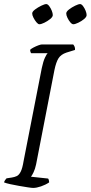

<svg xmlns="http://www.w3.org/2000/svg" viewBox="-26 -922 445 942"><path d="M137 0Q129 0 110 -3Q91 -6 67.5 -10Q44 -14 24 -18.5Q4 -23 -6 -27Q-5 -33 -0.5 -39Q4 -45 6 -47L32 -51Q45 -53 56 -58Q67 -63 75.5 -79.5Q84 -96 90 -133L179 -588Q186 -621 194.5 -639Q203 -657 208 -661H127Q125 -663 123.5 -667.5Q122 -672 122 -678Q127 -683 138.5 -689Q150 -695 162 -699.5Q174 -704 180 -704H333Q336 -701 339.5 -694Q343 -687 342 -677L300 -664Q273 -655 261 -636Q249 -617 241 -578L151 -115Q146 -92 138.5 -76.5Q131 -61 126 -55L210 -46Q212 -44 213.5 -38.5Q215 -33 215 -27Q197 -15 175 -7.5Q153 0 137 0ZM334 -803Q327 -803 319 -812.5Q311 -822 305 -834.5Q299 -847 299 -856Q299 -865 312.5 -875.5Q326 -886 342.5 -894Q359 -902 367 -902Q374 -902 381.5 -892Q389 -882 394 -869.5Q399 -857 399 -848Q399 -839 386.5 -828.5Q374 -818 358 -810.5Q342 -803 334 -803ZM167 -803Q161 -803 153 -812.5Q145 -822 138.5 -834.5Q132 -847 132 -856Q132 -865 146 -875.5Q160 -886 176.5 -894Q193 -902 201 -902Q208 -902 215.5 -892Q223 -882 228 -869.5Q233 -857 233 -848Q233 -839 220 -828.5Q207 -818 191.5 -810.5Q176 -803 167 -803Z"/></svg>

Font: Texturina 72pt 72pt ExtraLight
Style: Italic
Weight: 200
Italic angle: -11°
Designer: Guillermo Torres Carreño
Foundry: Omnibus-Type
Version: Version 1.002; ttfautohint (v1.8.3)